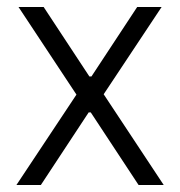

<svg xmlns="http://www.w3.org/2000/svg" viewBox="-20 -530 516 550"><path d="M27 0 199 -259 33 -510H105L236 -311H242L373 -510H443L277 -260L449 0H377L240 -208H234L97 0Z"/></svg>

Font: Saira Semi Condensed Light
Style: Regular
Weight: 300
Width: 4
Designer: Hector Gatti with collaboration of the Omnibus-Type team
Foundry: Omnibus-Type
Version: Version 1.001; ttfautohint (v1.8)